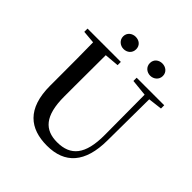

<svg xmlns="http://www.w3.org/2000/svg" viewBox="-244 -1102 1296 1296"><g transform="rotate(45 404.5 -454.0)"><path d="M311 -809C345 -809 373 -832 373 -868C373 -905 345 -926 311 -926C280 -926 249 -905 249 -868C249 -832 280 -809 311 -809ZM566 -809C598 -809 628 -832 628 -868C628 -905 598 -926 566 -926C533 -926 504 -905 504 -868C504 -832 533 -809 566 -809ZM511 -704 630 -692 632 -310C633 -122 567 -47 439 -47C322 -47 255 -114 255 -299V-397C255 -497 255 -597 256 -695L360 -704V-735H42V-704L134 -696C136 -596 136 -496 136 -397V-284C136 -64 245 18 407 18C577 18 670 -83 671 -296L674 -692L774 -704V-735H511Z"/></g></svg>

Font: GenKiMin2 TW SB
Style: Regular
Weight: 600
Version: Version 2.100;PS 2.1;hotconv 16.6.51;makeotf.lib2.5.65220 DE